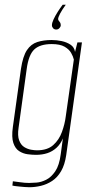

<svg xmlns="http://www.w3.org/2000/svg" viewBox="-20 -670 384 806"><path d="M256 -650Q240 -628 232 -612.5Q224 -597 224 -590Q224 -586 227 -582.5Q230 -579 232.5 -575Q235 -571 235 -564Q235 -558 229.5 -552Q224 -546 216 -546Q208 -546 203 -551.5Q198 -557 198 -564Q198 -574 205 -589Q212 -604 222.5 -620.5Q233 -637 243 -650ZM103 116Q94 116 82.5 115Q71 114 60.5 113Q50 112 42.5 111Q35 110 32 109L34 91Q45 92 64.5 95Q84 98 102 98Q114 98 133.5 96.5Q153 95 174 84.5Q195 74 212 49Q229 24 235 -23L244 -89Q234 -65 217 -49.5Q200 -34 178.5 -27Q157 -20 131 -20Q115 -20 96 -22.5Q77 -25 60.5 -35.5Q44 -46 36 -70Q28 -94 34 -137L68 -381Q76 -434 93 -459.5Q110 -485 136.5 -493.5Q163 -502 197 -502Q218 -502 239 -497.5Q260 -493 276 -482.5Q292 -472 295 -452L305 -492H324L258 -19Q252 22 236.5 48.5Q221 75 199 89.5Q177 104 152 110Q127 116 103 116ZM135 -39Q179 -39 203.5 -61Q228 -83 240 -116Q252 -149 256 -181L290 -420Q287 -433 278.5 -448Q270 -463 251 -474Q232 -485 197 -485Q148 -485 124 -462.5Q100 -440 92 -380L58 -134Q53 -100 60.5 -80.5Q68 -61 82 -52.5Q96 -44 110.5 -41.5Q125 -39 135 -39Z"/></svg>

Font: Alumni Sans Thin
Style: Italic
Weight: 100
Italic angle: -8°
Designer: Robert E. Leuschke
Foundry: Robert E. Leuschke
Version: Version 1.016